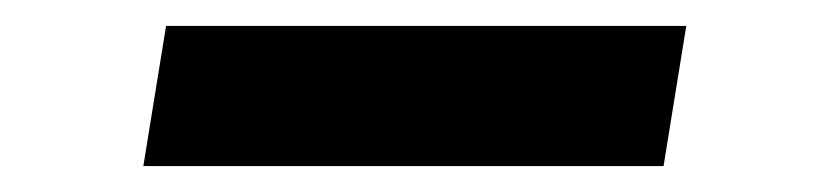

<svg xmlns="http://www.w3.org/2000/svg" viewBox="-20 -350 640 148"><path d="M108 -330H509L491.5 -222H90.5Z"/></svg>

Font: JuliaMono SemiBold
Style: Italic
Weight: 600
Italic angle: -9°
Monospace: yes
Designer: cormullion
Foundry: corm
Version: Version 0.056; ttfautohint (v1.8.4)